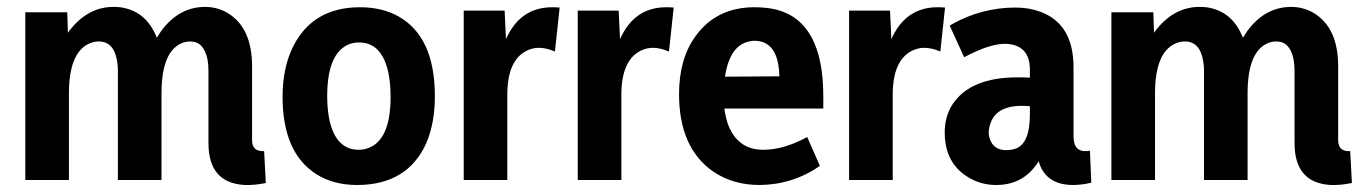

<svg xmlns="http://www.w3.org/2000/svg" viewBox="-20 -524 3977 559"><path d="M713.9 -331.1Q713.9 -443.4 642.6 -486.3Q612.3 -503.9 577.1 -503.9Q501 -503.9 449.2 -433.6Q442.4 -423.8 436.5 -414.1Q406.2 -492.2 330.1 -502.9Q320.3 -503.9 310.5 -503.9Q239.3 -503.9 187.5 -441.4Q181.6 -434.6 177.7 -428.7L175.8 -488.3H53.7V0H180.7V-252Q180.7 -371.1 240.2 -397.5Q253.9 -403.3 267.6 -403.3Q312.5 -403.3 321.3 -343.8Q323.2 -332 323.2 -319.3V0H450.2V-252Q450.2 -376 511.7 -399.4Q522.5 -403.3 534.2 -403.3Q573.2 -403.3 584 -351.6Q586.9 -336.9 586.9 -319.3V-107.4Q586.9 8.8 692.4 14.6Q720.7 15.6 753.9 8.8L749 -84Q714.8 -82 713.9 -114.3Z M1024.4 -87.9Q959 -87.9 939.5 -172.9Q932.6 -204.1 932.6 -244.1Q932.6 -370.1 997.1 -395.5Q1010.7 -400.4 1025.4 -400.4Q1092.8 -400.4 1111.3 -309.6Q1117.2 -279.3 1117.2 -242.2Q1117.2 -113.3 1048.8 -91.8Q1037.1 -87.9 1024.4 -87.9ZM1028.3 -502.9Q892.6 -502.9 835 -391.6Q802.7 -329.1 802.7 -242.2Q802.7 -79.1 901.4 -16.6Q951.2 14.6 1019.5 14.6Q1166 14.6 1220.7 -106.4Q1246.1 -165 1246.1 -244.1Q1246.1 -417 1139.6 -476.6Q1091.8 -502.9 1028.3 -502.9Z M1457 0V-248Q1457 -347.7 1512.7 -376Q1530.3 -384.8 1548.8 -384.8Q1570.3 -384.8 1595.7 -374L1609.4 -502Q1600.6 -502.9 1585.9 -502.9Q1494.1 -502 1453.1 -410.2L1449.2 -493.2H1330.1V0Z M1789.1 0V-248Q1789.1 -347.7 1844.7 -376Q1862.3 -384.8 1880.9 -384.8Q1902.3 -384.8 1927.7 -374L1941.4 -502Q1932.6 -502.9 1918 -502.9Q1826.2 -502 1785.2 -410.2L1781.2 -493.2H1662.1V0Z M2367.2 -41 2330.1 -125Q2261.7 -87.9 2202.1 -87.9Q2125 -87.9 2097.7 -167Q2091.8 -186.5 2088.9 -208H2377V-244.1Q2377 -460.9 2240.2 -496.1Q2210.9 -502.9 2176.8 -502.9Q2066.4 -502.9 2005.9 -419.9Q1957 -353.5 1957 -250Q1957 -93.8 2056.6 -24.4Q2114.3 14.6 2191.4 14.6Q2288.1 13.7 2367.2 -41ZM2175.8 -405.3Q2234.4 -405.3 2246.1 -335Q2249 -319.3 2249 -301.8L2090.8 -300.8Q2104.5 -391.6 2161.1 -403.3Q2168.9 -405.3 2175.8 -405.3Z M2579.1 0V-248Q2579.1 -347.7 2634.8 -376Q2652.3 -384.8 2670.9 -384.8Q2692.4 -384.8 2717.8 -374L2731.4 -502Q2722.7 -502.9 2708 -502.9Q2616.2 -502 2575.2 -410.2L2571.3 -493.2H2452.1V0Z M3102.5 14.6Q3130.9 14.6 3157.2 7.8L3153.3 -85Q3147.5 -84 3139.6 -84Q3110.4 -84 3106.4 -115.2Q3105.5 -122.1 3105.5 -129.9V-328.1Q3105.5 -455.1 3007.8 -490.2Q2975.6 -502 2936.5 -502Q2837.9 -502 2751 -453.1Q2748 -451.2 2745.1 -449.2L2787.1 -357.4Q2860.4 -396.5 2906.2 -396.5Q2977.5 -394.5 2978.5 -323.2V-297.9Q2963.9 -298.8 2942.4 -298.8Q2804.7 -298.8 2752.9 -219.7Q2730.5 -184.6 2730.5 -138.7Q2730.5 -47.9 2800.8 -6.8Q2836.9 14.6 2879.9 14.6Q2952.1 14.6 2993.2 -39.1Q3000 -46.9 3003.9 -54.7Q3023.4 13.7 3102.5 14.6ZM2909.2 -86.9Q2872.1 -86.9 2861.3 -121.1Q2858.4 -129.9 2858.4 -138.7Q2864.3 -213.9 2950.2 -215.8Q2969.7 -215.8 2978.5 -214.8V-191.4Q2978.5 -104.5 2935.5 -90.8Q2923.8 -86.9 2909.2 -86.9Z M3876 -331.1Q3876 -443.4 3804.7 -486.3Q3774.4 -503.9 3739.3 -503.9Q3663.1 -503.9 3611.3 -433.6Q3604.5 -423.8 3598.6 -414.1Q3568.4 -492.2 3492.2 -502.9Q3482.4 -503.9 3472.7 -503.9Q3401.4 -503.9 3349.6 -441.4Q3343.8 -434.6 3339.8 -428.7L3337.9 -488.3H3215.8V0H3342.8V-252Q3342.8 -371.1 3402.3 -397.5Q3416 -403.3 3429.7 -403.3Q3474.6 -403.3 3483.4 -343.8Q3485.4 -332 3485.4 -319.3V0H3612.3V-252Q3612.3 -376 3673.8 -399.4Q3684.6 -403.3 3696.3 -403.3Q3735.4 -403.3 3746.1 -351.6Q3749 -336.9 3749 -319.3V-107.4Q3749 8.8 3854.5 14.6Q3882.8 15.6 3916 8.8L3911.1 -84Q3877 -82 3876 -114.3Z"/></svg>

Font: Yaldevi Colombo
Style: Bold
Weight: 700
Designer: Sol Matas, Denzil Rajitha, Kosala Senevirathne and Pathum Egodawatta
Foundry: Mooniak
Version: Version 1.020 ; ttfautohint (v1.6)